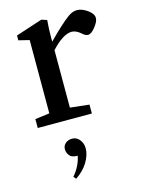

<svg xmlns="http://www.w3.org/2000/svg" viewBox="-112 -533 641 865"><g transform="rotate(-15 208.0 -100.5)"><path d="M25.9 0V-41.5L93.3 -50.3V-392.1L43.5 -404.3V-426.8L167.5 -467.3L192.9 -459Q189.5 -418 189.5 -380.9V-358.9Q255.4 -425.8 291 -451.7Q312.5 -467.3 333 -467.3Q356.4 -467.3 381.8 -449.2Q407.2 -431.2 407.2 -411.1Q407.2 -395 388.2 -370.8Q369.1 -346.7 354 -346.7Q342.3 -346.7 330.6 -357.4Q306.2 -379.4 285.6 -379.4Q245.1 -379.4 189.5 -319.3V-51.3L278.3 -41.5V0ZM133.8 265.6 124 253.9Q158.7 213.4 167.5 167H164.1Q139.6 167 129.4 153.6Q119.1 140.1 119.1 124Q119.1 107.9 131.3 97.2Q143.6 86.4 162.6 86.4Q183.6 86.4 197.3 103.8Q210.9 121.1 210.9 144Q210.9 174.8 190.9 208Q170.9 241.2 133.8 265.6Z"/></g></svg>

Font: Elstob 6pt Medium
Style: Regular
Weight: 500
Designer: Peter S. Baker
Version: Version 1.015